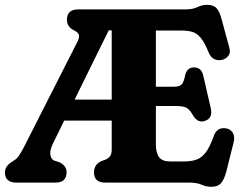

<svg xmlns="http://www.w3.org/2000/svg" viewBox="-27 -738 980 776"><path d="M424.5 -133.5V-250.5H232.5L188.5 -161Q174.5 -133 176.2 -114.5Q178 -96 192 -89L214 -82Q226.5 -75.5 234.2 -66Q242 -56.5 242 -41.5Q242 0 196.5 0H38.5Q-7 0 -7 -41.5Q-7 -64.5 18 -82L30.5 -90Q42 -97 51.2 -111.2Q60.5 -125.5 70 -144L283.5 -564.5Q295.5 -586.5 291.8 -597.2Q288 -608 271 -616Q243.5 -629.5 243.5 -658.5Q243.5 -700 289 -700H721.5Q752.5 -700 771 -709.2Q789.5 -718.5 810 -718.5Q836 -718.5 848.5 -704.5Q861 -690.5 869 -659L900.5 -543Q905.5 -524.5 895.5 -511.8Q885.5 -499 868 -495.5Q853.5 -493 839.2 -499Q825 -505 816 -526.5Q800 -566.5 784.2 -585.2Q768.5 -604 750.2 -609.2Q732 -614.5 708 -614.5H603V-387.5H676Q701 -387.5 709 -398.8Q717 -410 721.5 -435Q729 -465 756.5 -465.5Q787 -466 794.5 -432.5L824.5 -302.5Q834.5 -260.5 801.5 -249.5Q773.5 -239.5 754.5 -269.5Q741.5 -293 728.8 -301.2Q716 -309.5 683.5 -309.5H603V-155.5Q603 -120.5 615.8 -103Q628.5 -85.5 660 -85.5H717.5Q746.5 -85.5 767.5 -93Q788.5 -100.5 805 -122.5Q821.5 -144.5 837 -188.5Q844 -208 857.5 -215.2Q871 -222.5 888 -219Q906.5 -215 914.8 -199.5Q923 -184 917 -161.5L887 -42Q878.5 -11.5 865.8 2.8Q853 17 827.5 17Q806.5 17 787.8 8.5Q769 0 737.5 0H398Q353 0 353 -41.5Q353 -72 380.5 -86L400.5 -93.5Q411.5 -98.5 418 -107Q424.5 -115.5 424.5 -133.5ZM412.5 -615.5 274.5 -335.5H424.5V-615.5Z"/></svg>

Font: Fraunces 144pt SuperSoft
Style: Bold
Weight: 700
Version: Version 1.000;[b76b70a41]